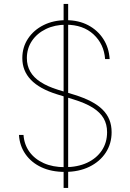

<svg xmlns="http://www.w3.org/2000/svg" viewBox="-20 -838 645 949"><path d="M294.4 90.8V-818.4H316.9V90.8ZM300.3 11.7Q233.9 11.7 184.3 -11.5Q134.8 -34.7 106 -75.9Q77.1 -117.2 73.7 -170.9H96.2Q99.6 -123.5 125.5 -87.6Q151.4 -51.8 196 -31.7Q240.7 -11.7 300.3 -11.7Q363.3 -11.7 410.2 -33.4Q457 -55.2 483.2 -94.2Q509.3 -133.3 509.3 -184.6Q509.3 -223.6 492.2 -253.2Q475.1 -282.7 438.7 -305.7Q402.3 -328.6 343.3 -346.7L261.2 -372.1Q175.3 -398.9 132.8 -443.4Q90.3 -487.8 90.3 -550.8Q90.3 -604.5 118.4 -647Q146.5 -689.5 195.3 -713.9Q244.1 -738.3 306.2 -738.3Q368.7 -738.3 415.8 -713.4Q462.9 -688.5 490.7 -645.3Q518.6 -602.1 522 -545.9H499.5Q494.1 -620.1 442.4 -668Q390.6 -715.8 306.2 -715.8Q251 -715.8 207 -694.6Q163.1 -673.3 137.9 -636Q112.8 -598.6 112.8 -550.8Q112.8 -514.2 129.4 -484.6Q146 -455.1 180.2 -432.9Q214.4 -410.6 266.1 -394.5L349.1 -369.1Q396 -354.5 430.4 -336.4Q464.8 -318.4 487.3 -295.9Q509.8 -273.4 520.8 -245.8Q531.7 -218.3 531.7 -184.6Q531.7 -127.9 502.7 -83.5Q473.6 -39.1 421.6 -13.7Q369.6 11.7 300.3 11.7Z"/></svg>

Font: Inter 16pt Thin
Style: Regular
Weight: 250
Version: Version 4.001;git-66647c0bb